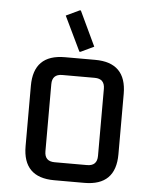

<svg xmlns="http://www.w3.org/2000/svg" viewBox="-53 -791 668 835"><g transform="rotate(5 281.0 -373.0)"><path d="M210 -78.1H351.6Q395.5 -78.1 395.5 -122.1V-415Q395.5 -459 351.6 -459H210Q166 -459 166 -415V-122.1Q166 -78.1 210 -78.1ZM214.8 0Q78.1 0 78.1 -136.7V-400.4Q78.1 -537.1 214.8 -537.1H346.7Q483.4 -537.1 483.4 -400.4V-136.7Q483.4 0 346.7 0ZM261.2 -745.6H266.1L337.9 -593.8L280.3 -566.4H275.4L202.6 -717.8Z"/></g></svg>

Font: Nova Square
Style: Book
Weight: 400
Designer: Wojciech Kalinowski "wmk69" (wmk69@o2.pl)
Foundry: Wojciech Kalinowski "wmk69" (wmk69@o2.pl)
Version: Version 3.1.0; 2021-05-23